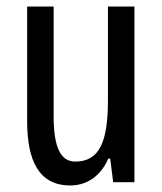

<svg xmlns="http://www.w3.org/2000/svg" viewBox="-20 -608 496 587"><path d="M391 -588H310V-302C310 -174 284 -114 210 -114C165 -114 144 -158 144 -253V-588H63V-238C63 -118 98 -41 195 -41C246 -41 288 -70 311 -123H317L326 -51H391Z"/></svg>

Font: Noto Sans Tamil UI ExtraCondensed
Style: Regular
Weight: 400
Width: 2
Designer: Jelle Bosma - Monotype Design Team
Foundry: Monotype Imaging Inc.
Version: Version 2.004